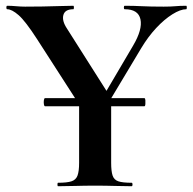

<svg xmlns="http://www.w3.org/2000/svg" viewBox="-20 -645 667 665"><path d="M136 -277Q133 -277 132 -284Q131 -291 132 -298Q133 -305 136 -305H480Q483 -305 483.5 -298Q484 -291 483.5 -284Q483 -277 480 -277ZM318 -278 441 -487Q474 -543 466.5 -578Q459 -613 412 -613Q409 -613 409 -619Q409 -625 412 -625Q444 -625 472 -623.5Q500 -622 547 -622Q572 -622 587.5 -623.5Q603 -625 625 -625Q627 -625 627 -619Q627 -613 625 -613Q605 -613 577 -595.5Q549 -578 521 -548Q493 -518 469 -478L339 -261ZM260 -274 108 -510Q68 -572 44.5 -592.5Q21 -613 5 -613Q2 -613 2 -619Q2 -625 5 -625Q20 -625 36 -623.5Q52 -622 67 -622Q95 -622 127 -622.5Q159 -623 187.5 -624Q216 -625 234 -625Q236 -625 236 -619Q236 -613 234 -613Q205 -613 199.5 -593Q194 -573 212 -546L356 -319ZM254 -310 365 -319V-81Q365 -52 370 -37Q375 -22 390 -17Q405 -12 436 -12Q439 -12 439 -6Q439 0 436 0Q410 0 378.5 -1Q347 -2 309 -2Q273 -2 240 -1Q207 0 181 0Q179 0 179 -6Q179 -12 181 -12Q212 -12 227.5 -17Q243 -22 248.5 -37Q254 -52 254 -81Z"/></svg>

Font: Cormorant Garamond Light
Style: Regular
Weight: 300
Designer: Christian Thalmann (Catharsis Fonts)
Foundry: Catharsis Fonts
Version: Version 4.001